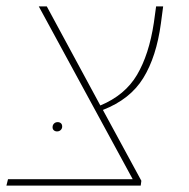

<svg xmlns="http://www.w3.org/2000/svg" viewBox="-32 -579 589 599"><path d="M289 -236 409 -15 407 0H-12L-7 -20H382L89 -559H114L281 -250Q358 -282 395.5 -345.5Q433 -409 448 -508L455 -559H477L470 -506Q456 -402 415 -335.5Q374 -269 289 -236ZM162 -184Q162 -191 158 -194.5Q154 -198 148 -198Q141 -198 136.5 -193.5Q132 -189 132 -182Q132 -176 136 -172.5Q140 -169 146 -169Q153 -169 157.5 -173.5Q162 -178 162 -184Z"/></svg>

Font: FiraGO Thin
Style: Italic
Weight: 100
Italic angle: -8°
Designer: bBox Type GmbH
Foundry: bBox Type GmbH
Version: Version 1.001